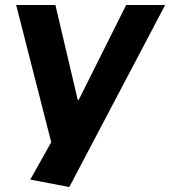

<svg xmlns="http://www.w3.org/2000/svg" viewBox="-20 -560 685 773"><path d="M102 163 219 -46 192 35 45 -540H203L293 -158H297L488 -540H645L259 193Z"/></svg>

Font: Pathway Extreme 8pt Thin 12pt
Style: Bold Italic
Weight: 700
Italic angle: -8°
Version: Version 1.001;gftools[0.9.26]